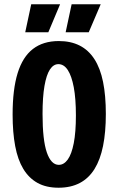

<svg xmlns="http://www.w3.org/2000/svg" viewBox="-20 -865 554 898"><path d="M254 13Q196 13 155.5 -9.5Q115 -32 89 -75Q63 -118 51 -182Q39 -246 39 -329Q39 -447 62.5 -523Q86 -599 134 -636Q182 -673 255 -673Q311 -673 352.5 -652Q394 -631 421.5 -588.5Q449 -546 462 -482Q475 -418 475 -332Q475 -247 462 -182.5Q449 -118 422 -74.5Q395 -31 353 -9Q311 13 254 13ZM255 -94Q279 -94 297 -119Q315 -144 325 -195.5Q335 -247 335 -325Q335 -404 325 -457Q315 -510 297 -537.5Q279 -565 253 -565Q230 -565 213.5 -540Q197 -515 188 -463Q179 -411 179 -332Q179 -271 184 -226Q189 -181 199 -152Q209 -123 223 -108.5Q237 -94 255 -94ZM206 -714H98L126 -845H261ZM395 -714H287L315 -845H451Z"/></svg>

Font: Bricolage Grotesque 24pt Condensed
Style: Bold
Weight: 700
Width: 3
Designer: Mathieu Triay
Foundry: Atelier Triay
Version: Version 1.001;gftools[0.9.33.dev8+g029e19f]